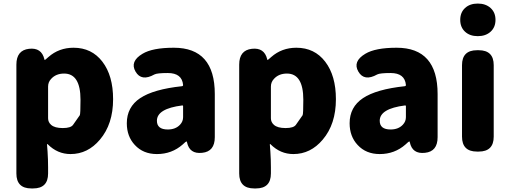

<svg xmlns="http://www.w3.org/2000/svg" viewBox="-20 -851 2863 1078"><path d="M156 207Q72 207 72 123V-488Q72 -569 143 -577Q213 -585 229 -519Q230 -514 231.5 -514Q233 -514 252 -531Q311 -583 393 -583Q495 -583 555 -504.5Q615 -426 615 -294Q615 -154 541 -67Q473 14 376 14Q303 14 248 -41Q244 -45 244 -40L247 0Q250 44 250 88V123Q250 207 166 207ZM428 -204Q432 -210 432 -291Q432 -438 340 -438Q294 -438 267 -408Q250 -390 250 -365V-187Q250 -165 267 -150Q287 -132 332.5 -132Q378 -132 390.5 -150.5Q403 -169 428 -204Z M861 14Q784 14 737 -37Q692 -85 692 -159Q692 -250 767 -300Q842 -350 1002 -367Q1008 -368 1008 -374Q1002 -441 922 -441Q862 -441 847 -433Q774 -392 741 -449Q708 -506 780 -549Q836 -583 956 -583Q1186 -583 1186 -323V-81Q1186 0 1115 7Q1044 15 1030 -52Q1029 -57 1026.5 -57Q1024 -57 1006 -40Q945 14 861 14ZM922 -124Q966 -124 991 -151Q1008 -169 1008 -193V-255Q1008 -260 1003 -259Q861 -241 861 -173Q861 -124 922 -124Z M1407 207Q1323 207 1323 123V-488Q1323 -569 1394 -577Q1464 -585 1480 -519Q1481 -514 1482.5 -514Q1484 -514 1503 -531Q1562 -583 1644 -583Q1746 -583 1806 -504.5Q1866 -426 1866 -294Q1866 -154 1792 -67Q1724 14 1627 14Q1554 14 1499 -41Q1495 -45 1495 -40L1498 0Q1501 44 1501 88V123Q1501 207 1417 207ZM1679 -204Q1683 -210 1683 -291Q1683 -438 1591 -438Q1545 -438 1518 -408Q1501 -390 1501 -365V-187Q1501 -165 1518 -150Q1538 -132 1583.5 -132Q1629 -132 1641.5 -150.5Q1654 -169 1679 -204Z M2112 14Q2035 14 1988 -37Q1943 -85 1943 -159Q1943 -250 2018 -300Q2093 -350 2253 -367Q2259 -368 2259 -374Q2253 -441 2173 -441Q2113 -441 2098 -433Q2025 -392 1992 -449Q1959 -506 2031 -549Q2087 -583 2207 -583Q2437 -583 2437 -323V-81Q2437 0 2366 7Q2295 15 2281 -52Q2280 -57 2277.5 -57Q2275 -57 2257 -40Q2196 14 2112 14ZM2173 -124Q2217 -124 2242 -151Q2259 -169 2259 -193V-255Q2259 -260 2254 -259Q2112 -241 2112 -173Q2112 -124 2173 -124Z M2658 0Q2574 0 2574 -84V-485Q2574 -569 2658 -569H2668Q2752 -569 2752 -485V-84Q2752 0 2668 0ZM2662.5 -648Q2618 -648 2591 -673Q2564 -698 2564 -739.5Q2564 -781 2591 -806Q2618 -831 2662.5 -831Q2707 -831 2734.5 -806Q2762 -781 2762 -739.5Q2762 -698 2734.5 -673Q2707 -648 2662.5 -648Z"/></svg>

Font: Resource Han Rounded JP Heavy
Style: Regular
Weight: 900
Designer: Cyano Hao (round all glyphs); Ryoko NISHIZUKA 西塚涼子 (kana, bopomofo & ideographs); Paul D. Hunt (Latin, Greek & Cyrillic)
Foundry: Cyano Hao
Version: 0.990